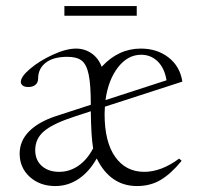

<svg xmlns="http://www.w3.org/2000/svg" viewBox="-20 -608 669 639"><path d="M194.3 -555.7V-587.9H435.1V-555.7ZM164.1 11.2Q112.8 11.2 79.1 -19.3Q45.4 -49.8 45.4 -96.7Q45.4 -139.2 76.9 -170.9Q108.4 -202.6 166.5 -221.7L282.2 -259.3V-260.3Q282.2 -326.7 275.1 -360.1Q268.1 -393.6 252 -406.2Q235.8 -418.9 204.1 -418.9Q157.2 -418.9 132.1 -399.2Q106.9 -379.4 106.9 -346.7Q106.9 -333.5 98.1 -325.9Q89.4 -318.4 74.2 -318.4Q62 -318.4 55.7 -323.2Q49.3 -328.1 49.3 -335.4Q49.3 -353 80.6 -379.4Q111.8 -405.8 156 -426Q200.2 -446.3 233.4 -446.3Q261.7 -446.3 284.7 -430.4Q307.6 -414.6 318.4 -385.7Q374 -446.3 448.7 -446.3Q502.9 -446.3 541 -416.7Q579.1 -387.2 586.9 -336.4L329.1 -252.9Q328.1 -237.3 328.1 -228.5Q328.1 -135.3 363.5 -85.7Q398.9 -36.1 460 -36.1Q516.6 -36.1 576.2 -80.1L584.5 -72.8Q549.3 -29.8 514.9 -9.3Q480.5 11.2 436 11.2Q347.2 11.2 301.8 -80.6Q277.3 -36.6 241.9 -12.7Q206.5 11.2 164.1 11.2ZM449.7 -425.8Q405.3 -425.8 372.8 -384Q340.3 -342.3 331.1 -274.9L534.2 -340.8Q527.8 -380.9 505.1 -403.3Q482.4 -425.8 449.7 -425.8ZM97.2 -108.4Q97.2 -75.2 119.1 -55.7Q141.1 -36.1 177.2 -36.1Q211.4 -36.1 240.7 -56.2Q270 -76.2 290 -114.3Q283.2 -152.8 282.2 -237.8L230 -220.7Q157.7 -197.3 127.4 -172.1Q97.2 -147 97.2 -108.4Z"/></svg>

Font: Elstob ExtraLight
Style: Regular
Weight: 200
Designer: Peter S. Baker
Version: Version 1.015